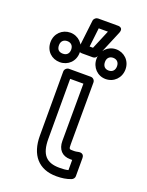

<svg xmlns="http://www.w3.org/2000/svg" viewBox="-165 -952 816 1063"><g transform="rotate(20 243.0 -420.0)"><path d="M304 -20C227 -20 192 -57 192 -150V-503H270L269 -165C269 -116 296 -85 344 -85H356V-25C341 -21 325 -20 304 -20ZM304 30C336 30 363 26 389 16C399 12 406 3 406 -7V-114C406 -140 385 -140 377 -139L361 -136C356 -135 351 -135 344 -135C321 -135 319 -134 319 -165L320 -528C320 -542 309 -553 295 -553H167C156 -553 142 -543 142 -528V-150C142 -38 198 30 304 30ZM245 -820H299L252 -708H232ZM223 -870C212 -870 200 -861 198 -848L179 -686C176 -664 194 -658 204 -658H269C278 -658 288 -663 292 -673L360 -835C376 -874 337 -870 337 -870ZM106 -620C83 -620 70 -632 70 -657C70 -681 85 -694 106 -694C127 -694 142 -681 142 -657C142 -632 127 -620 106 -620ZM106 -570C154 -570 192 -606 192 -657C192 -707 153 -744 106 -744C59 -744 20 -708 20 -657C20 -605 58 -570 106 -570ZM376 -619C355 -619 341 -632 341 -657C341 -681 356 -694 376 -694C397 -694 412 -681 412 -657C412 -632 397 -619 376 -619ZM376 -569C424 -569 462 -606 462 -657C462 -708 423 -744 376 -744C329 -744 291 -707 291 -657C291 -607 328 -569 376 -569Z"/></g></svg>

Font: Asimov
Style: NarOu
Weight: 500
Designer: Google
Version: Version 2.000980; 2014